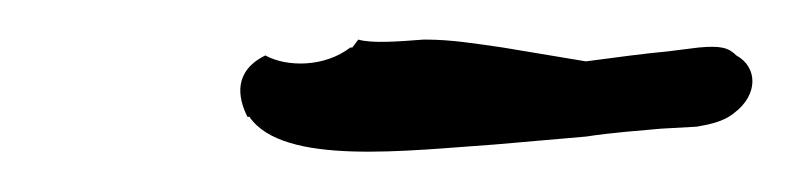

<svg xmlns="http://www.w3.org/2000/svg" viewBox="-20 -332 400 97"><path d="M230 -259 276 -263C289 -265 303 -266 314 -267L332 -268C337 -269 345 -270 351 -275C363 -284 363 -298 352 -304C348 -308 344 -309 333 -308L317 -306C306 -305 291 -303 276 -301L234 -308C220 -310 208 -312 195 -312H194C181 -311 168 -310 161 -312L158 -308H157C144 -298 125 -298 114 -304C98 -296 100 -283 105 -273H106C123 -248 186 -256 230 -259Z"/></svg>

Font: Stray Cat
Style: BdExtObl
Weight: 700
Version: Version 1.0